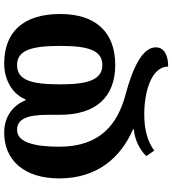

<svg xmlns="http://www.w3.org/2000/svg" viewBox="28 -618 842 939"><g transform="rotate(-90 449.5 -148.0)"><path d="M602 -6C762 -6 851 -101 851 -275C851 -456 763 -549 608 -549C529 -549 458 -508 434 -445H429C403 -508 348 -549 270 -549C137 -549 47 -452 47 -280C47 -90 153 23 287 81V85C235 89 184 116 156 146L183 185C225 154 281 136 360 136C471 136 594 171 594 253C644 253 688 237 688 192C688 123 575 76 455 44C316 6 202 -76 202 -280C202 -402 224 -486 284 -486C334 -486 358 -443 358 -338V-277C358 -99 446 -6 602 -6ZM601 -486C671 -486 695 -423 695 -275C695 -132 671 -69 601 -69C528 -69 507 -143 507 -275C507 -418 528 -486 601 -486Z"/></g></svg>

Font: Noto Serif Georgian Bold
Style: Regular
Weight: 700
Designer: Monotype Design Team, Akaki Razmadze
Foundry: Google LLC
Version: Version 2.003